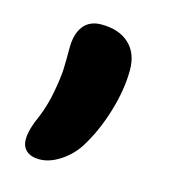

<svg xmlns="http://www.w3.org/2000/svg" viewBox="-66 -237 418 467"><g transform="rotate(15 143.5 -3.0)"><path d="M73.2 174.8Q51.8 174.8 40.3 164.6Q28.8 154.3 28.8 136.2Q28.8 111.3 46.9 71.8Q59.6 40.5 66.2 3.7Q72.8 -33.2 73.5 -53Q74.2 -72.8 74.2 -106Q74.2 -141.6 89.6 -161.4Q105 -181.2 134.8 -181.2Q179.2 -181.2 204.6 -157.7Q230 -134.3 230 -91.8Q230 -42 212.6 14.9Q195.3 71.8 167 116.2Q149.9 141.6 124 158.2Q98.1 174.8 73.2 174.8Z"/></g></svg>

Font: Shantell Sans Irregular
Style: Regular
Weight: 600
Designer: Stephen Nixon, Anya Danilova, Shantell Martin
Foundry: Arrow Type
Version: Version 1.006;[9816181b4]